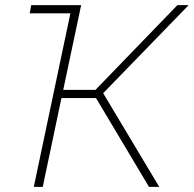

<svg xmlns="http://www.w3.org/2000/svg" viewBox="-20 -730 757 750"><path d="M717 -710 383 -366 602 0H562L355 -347H220L147 0H112L255 -678H96L102 -710H297L227 -379H353L673 -710Z"/></svg>

Font: Raleway-v4020 ExtraLight
Style: Italic
Weight: 275
Italic angle: -12°
Designer: Matt McInerney, Pablo Impallari, Rodrigo Fuenzalida
Foundry: Matt McInerney, Pablo Impallari, Rodrigo Fuenzalida
Version: Version 4.020;PS 004.020;hotconv 1.0.88;makeotf.lib2.5.64775